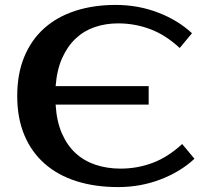

<svg xmlns="http://www.w3.org/2000/svg" viewBox="-20 -740 830 780"><path d="M470 -55Q538 -55 600.5 -78.5Q663 -102 720 -155L770 -95Q713 -42 632 -11Q551 20 460 20Q366 20 290.5 -4Q215 -28 161.5 -75Q108 -122 79 -191Q50 -260 50 -350Q50 -440 78.5 -509Q107 -578 159.5 -625Q212 -672 286 -696Q360 -720 450 -720Q541 -720 622 -689Q703 -658 760 -605L710 -545Q653 -598 590.5 -621.5Q528 -645 460 -645Q409 -645 365 -630Q321 -615 287.5 -583.5Q254 -552 232.5 -504Q211 -456 206 -390H584V-315H206Q210 -247 231.5 -198Q253 -149 287.5 -117.5Q322 -86 368.5 -70.5Q415 -55 470 -55Z"/></svg>

Font: Prosto One
Style: Regular
Weight: 400
Designer: Pavel Emelyanov and Jovanny lemonad
Foundry: Pavel Emelyanov and Jovanny Lemonad
Version: Version 1.001